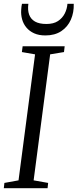

<svg xmlns="http://www.w3.org/2000/svg" viewBox="-21 -985 406 1005"><path d="M-1 0 2 -27.5 76 -41 162.5 -700.5 93.5 -712.5 97.5 -743H317.5L314 -712.5L241.5 -700.5L155 -41L231 -27.5L228 0ZM216.5 -799.5Q182.5 -799.5 158 -810.5Q133.5 -821.5 117.5 -840.5Q101.5 -859.5 94.8 -883.8Q88 -908 90 -934Q90.5 -944 91.5 -951Q92.5 -958 94 -965H127.5Q123 -932 131.5 -908.5Q140 -885 162.2 -872.2Q184.5 -859.5 222 -859.5Q259.5 -859.5 282.5 -874.8Q305.5 -890 317.8 -914Q330 -938 332 -965H365Q366.5 -920 350 -882.2Q333.5 -844.5 299.8 -822Q266 -799.5 216.5 -799.5Z"/></svg>

Font: Merriweather 72pt Light
Style: Italic
Weight: 300
Italic angle: -7.8°
Version: Version 2.101